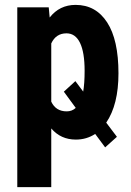

<svg xmlns="http://www.w3.org/2000/svg" viewBox="-20 -558 533 781"><path d="M324.2 -270Q324.2 -345.2 305.4 -383.8Q286.6 -422.4 250.5 -422.4Q207.5 -422.4 188.5 -381.3V-144.5Q207 -105 251.5 -105Q272.9 -105 288.1 -119.1L239.7 -185.1L286.6 -228L318.4 -185.5Q324.2 -218.3 324.2 -270ZM461.9 -259.8Q461.9 -132.3 412.1 -59.1L455.6 -1.5L407.7 41.5L367.2 -13.2Q332 9.8 288.6 9.8Q227.1 9.8 188.5 -35.6V203.1H50.3V-528.3H178.2L182.1 -486.8Q222.2 -538.1 287.6 -538.1Q369.6 -538.1 415.8 -467Q461.9 -396 461.9 -259.8Z"/></svg>

Font: MAUL Condensed Bold
Style: Condensed Bold
Weight: 700
Designer: MAUL
Version: Version 1.0; 2020; ttfautohint (v1.8.3)